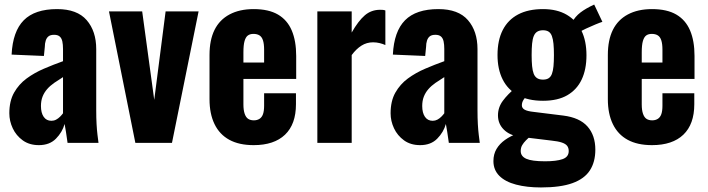

<svg xmlns="http://www.w3.org/2000/svg" viewBox="-20 -628 3112 844"><path d="M151 10Q109 10 80 -11Q51 -32 36 -64Q21 -96 21 -130Q21 -184 42 -221Q63 -258 97 -283Q131 -308 173 -326Q215 -344 257 -359V-413Q257 -432 254 -446Q251 -460 242.5 -467.5Q234 -475 218 -475Q202 -475 193.5 -468.5Q185 -462 181 -449.5Q177 -437 177 -422L173 -382L31 -388Q36 -490 84.5 -539Q133 -588 231 -588Q319 -588 361 -539.5Q403 -491 403 -412V-143Q403 -109 404.5 -82.5Q406 -56 408.5 -35.5Q411 -15 413 0H277Q274 -22 270 -48Q266 -74 264 -83Q254 -47 226 -18.5Q198 10 151 10ZM206 -97Q217 -97 226.5 -102Q236 -107 244 -115Q252 -123 257 -130V-289Q236 -276 218 -263.5Q200 -251 187 -236Q174 -221 167 -203Q160 -185 160 -162Q160 -132 172 -114.5Q184 -97 206 -97Z M575 0 459 -578H605L658 -189L708 -578H853L736 0Z M1095 10Q1031 10 988 -13.5Q945 -37 923 -82.5Q901 -128 901 -192V-386Q901 -452 923 -496.5Q945 -541 989 -564.5Q1033 -588 1095 -588Q1161 -588 1202 -564Q1243 -540 1262.5 -494Q1282 -448 1282 -382V-281H1050V-169Q1050 -144 1055.5 -128Q1061 -112 1071 -105.5Q1081 -99 1096 -99Q1110 -99 1120.5 -105.5Q1131 -112 1136 -126Q1141 -140 1141 -163V-218H1281V-170Q1281 -82 1233 -36Q1185 10 1095 10ZM1050 -353H1141V-410Q1141 -435 1136 -450.5Q1131 -466 1120.5 -472.5Q1110 -479 1094 -479Q1079 -479 1069.5 -472Q1060 -465 1055 -447.5Q1050 -430 1050 -398Z M1375 0V-578H1526V-485Q1555 -536 1583.5 -560.5Q1612 -585 1651 -585Q1658 -585 1663.5 -584.5Q1669 -584 1674 -582V-430Q1663 -435 1649 -438.5Q1635 -442 1620 -442Q1592 -442 1569 -427.5Q1546 -413 1526 -386V0Z M1827 10Q1785 10 1756 -11Q1727 -32 1712 -64Q1697 -96 1697 -130Q1697 -184 1718 -221Q1739 -258 1773 -283Q1807 -308 1849 -326Q1891 -344 1933 -359V-413Q1933 -432 1930 -446Q1927 -460 1918.5 -467.5Q1910 -475 1894 -475Q1878 -475 1869.5 -468.5Q1861 -462 1857 -449.5Q1853 -437 1853 -422L1849 -382L1707 -388Q1712 -490 1760.5 -539Q1809 -588 1907 -588Q1995 -588 2037 -539.5Q2079 -491 2079 -412V-143Q2079 -109 2080.5 -82.5Q2082 -56 2084.5 -35.5Q2087 -15 2089 0H1953Q1950 -22 1946 -48Q1942 -74 1940 -83Q1930 -47 1902 -18.5Q1874 10 1827 10ZM1882 -97Q1893 -97 1902.5 -102Q1912 -107 1920 -115Q1928 -123 1933 -130V-289Q1912 -276 1894 -263.5Q1876 -251 1863 -236Q1850 -221 1843 -203Q1836 -185 1836 -162Q1836 -132 1848 -114.5Q1860 -97 1882 -97Z M2358 196Q2296 196 2248.5 183.5Q2201 171 2175 145Q2149 119 2149 80Q2149 50 2162.5 27Q2176 4 2200 -13Q2224 -30 2254 -41L2314 -31Q2302 -21 2292 -11Q2282 -1 2275.5 10Q2269 21 2269 36Q2269 59 2293.5 70Q2318 81 2376 81Q2426 81 2453 71.5Q2480 62 2480 36Q2480 22 2473 13Q2466 4 2449.5 -1.5Q2433 -7 2404 -10L2264 -27Q2220 -33 2194.5 -58.5Q2169 -84 2169 -121Q2169 -156 2190.5 -185Q2212 -214 2247 -243L2299 -212Q2289 -201 2281.5 -189.5Q2274 -178 2274 -165Q2274 -153 2286 -146Q2298 -139 2327 -136L2456 -120Q2528 -111 2562.5 -72Q2597 -33 2597 30Q2597 84 2573 121Q2549 158 2496.5 177Q2444 196 2358 196ZM2367 -185Q2301 -185 2256.5 -209.5Q2212 -234 2189.5 -279Q2167 -324 2167 -386Q2167 -451 2190 -496Q2213 -541 2257.5 -564.5Q2302 -588 2367 -588Q2429 -588 2471.5 -563Q2514 -538 2536 -493Q2558 -448 2558 -385Q2558 -323 2537 -278.5Q2516 -234 2474 -209.5Q2432 -185 2367 -185ZM2367 -278Q2382 -278 2391.5 -284Q2401 -290 2406 -303Q2411 -316 2413 -336.5Q2415 -357 2415 -386Q2415 -415 2413 -435.5Q2411 -456 2406 -469.5Q2401 -483 2391.5 -489Q2382 -495 2367 -495Q2352 -495 2342 -489Q2332 -483 2326.5 -470Q2321 -457 2319 -436Q2317 -415 2317 -386Q2317 -358 2319 -337.5Q2321 -317 2326 -304Q2331 -291 2341 -284.5Q2351 -278 2367 -278ZM2526 -486 2494 -529Q2508 -555 2531.5 -573Q2555 -591 2592 -608L2628 -532Q2618 -529 2597.5 -520.5Q2577 -512 2556.5 -502.5Q2536 -493 2526 -486Z M2846 10Q2782 10 2739 -13.5Q2696 -37 2674 -82.5Q2652 -128 2652 -192V-386Q2652 -452 2674 -496.5Q2696 -541 2740 -564.5Q2784 -588 2846 -588Q2912 -588 2953 -564Q2994 -540 3013.5 -494Q3033 -448 3033 -382V-281H2801V-169Q2801 -144 2806.5 -128Q2812 -112 2822 -105.5Q2832 -99 2847 -99Q2861 -99 2871.5 -105.5Q2882 -112 2887 -126Q2892 -140 2892 -163V-218H3032V-170Q3032 -82 2984 -36Q2936 10 2846 10ZM2801 -353H2892V-410Q2892 -435 2887 -450.5Q2882 -466 2871.5 -472.5Q2861 -479 2845 -479Q2830 -479 2820.5 -472Q2811 -465 2806 -447.5Q2801 -430 2801 -398Z"/></svg>

Font: Oswald SemiBold
Style: Regular
Weight: 600
Designer: Vernon Adams
Foundry: Vernon Adams
Version: Version 4.103;gftools[0.9.33.dev8+g029e19f]